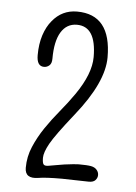

<svg xmlns="http://www.w3.org/2000/svg" viewBox="-44 -899 426 600"><g transform="rotate(5 169.0 -599.5)"><path d="M173.8 -864.3Q281.2 -864.3 281.2 -730Q281.2 -651.4 194.3 -543Q138.7 -473.1 123 -444.8Q107.4 -416.5 107.4 -399.9Q107.4 -383.3 111.6 -378.9Q115.7 -374.5 127.2 -376.5Q138.7 -378.4 150.9 -380.6Q163.1 -382.8 175.8 -384.8Q209.5 -389.2 220.2 -389.2Q247.1 -389.2 259 -387Q271 -384.8 277.3 -377.4Q283.7 -370.1 283.7 -361.1Q283.7 -352.1 277.3 -345Q271 -337.9 256.8 -337.9L172.4 -339.8Q120.6 -339.8 98.6 -335.9Q56.6 -329.1 56.6 -364Q56.6 -398.9 70.1 -430.4Q83.5 -461.9 103.5 -491.5Q123.5 -521 147.2 -549.6Q170.9 -578.1 190.9 -606.9Q237.8 -674.3 237.8 -727.1Q237.8 -823.2 177.2 -823.2Q145 -823.2 127.4 -794.4Q109.9 -765.6 109.9 -710.9Q109.9 -695.8 102.5 -689.5Q95.2 -683.1 85.9 -683.1Q63 -683.1 63 -718Q63 -752.9 72 -780.8Q81.1 -808.6 96.7 -827.1Q127 -864.3 173.8 -864.3Z"/></g></svg>

Font: Pompiere
Style: Regular
Weight: 400
Designer: Karolina Lach
Foundry: Sorkin Type Co.
Version: Version 1.002